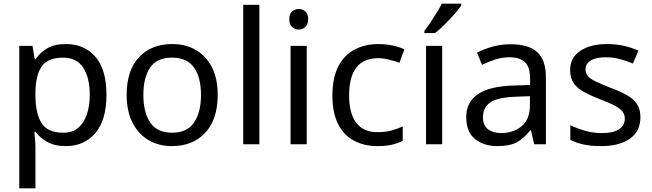

<svg xmlns="http://www.w3.org/2000/svg" viewBox="-20 -786 3554 1046"><path d="M340 -546Q439 -546 499.5 -477Q560 -408 560 -269Q560 -132 499.5 -61Q439 10 339 10Q277 10 236.5 -13.5Q196 -37 173 -68H167Q169 -51 171 -25Q173 1 173 20V240H85V-536H157L169 -463H173Q197 -498 236 -522Q275 -546 340 -546ZM324 -472Q242 -472 208.5 -426Q175 -380 173 -286V-269Q173 -170 205.5 -116.5Q238 -63 326 -63Q375 -63 406.5 -90Q438 -117 453.5 -163.5Q469 -210 469 -270Q469 -362 433.5 -417Q398 -472 324 -472Z M1166 -269Q1166 -136 1098.5 -63Q1031 10 916 10Q845 10 789.5 -22.5Q734 -55 702 -117.5Q670 -180 670 -269Q670 -402 737 -474Q804 -546 919 -546Q992 -546 1047.5 -513.5Q1103 -481 1134.5 -419.5Q1166 -358 1166 -269ZM761 -269Q761 -174 798.5 -118.5Q836 -63 918 -63Q999 -63 1037 -118.5Q1075 -174 1075 -269Q1075 -364 1037 -418Q999 -472 917 -472Q835 -472 798 -418Q761 -364 761 -269Z M1393 0H1305V-760H1393Z M1608 -737Q1628 -737 1643.5 -723.5Q1659 -710 1659 -681Q1659 -653 1643.5 -639Q1628 -625 1608 -625Q1586 -625 1571 -639Q1556 -653 1556 -681Q1556 -710 1571 -723.5Q1586 -737 1608 -737ZM1651 -536V0H1563V-536Z M2036 10Q1965 10 1909.5 -19Q1854 -48 1822.5 -109Q1791 -170 1791 -265Q1791 -364 1824 -426Q1857 -488 1913.5 -517Q1970 -546 2042 -546Q2083 -546 2121 -537.5Q2159 -529 2183 -517L2156 -444Q2132 -453 2100 -461Q2068 -469 2040 -469Q1882 -469 1882 -266Q1882 -169 1920.5 -117.5Q1959 -66 2035 -66Q2079 -66 2112.5 -75Q2146 -84 2174 -97V-19Q2147 -5 2114.5 2.5Q2082 10 2036 10Z M2389 0H2301V-536H2389ZM2493 -756Q2481 -738 2456 -709.5Q2431 -681 2402.5 -652.5Q2374 -624 2350 -606H2292V-618Q2307 -637 2324.5 -663Q2342 -689 2359 -716.5Q2376 -744 2387 -766H2493Z M2762 -545Q2860 -545 2907 -502Q2954 -459 2954 -365V0H2890L2873 -76H2869Q2834 -32 2795.5 -11Q2757 10 2689 10Q2616 10 2568 -28.5Q2520 -67 2520 -149Q2520 -229 2583 -272.5Q2646 -316 2777 -320L2868 -323V-355Q2868 -422 2839 -448Q2810 -474 2757 -474Q2715 -474 2677 -461.5Q2639 -449 2606 -433L2579 -499Q2614 -518 2662 -531.5Q2710 -545 2762 -545ZM2788 -259Q2688 -255 2649.5 -227Q2611 -199 2611 -148Q2611 -103 2638.5 -82Q2666 -61 2709 -61Q2777 -61 2822 -98.5Q2867 -136 2867 -214V-262Z M3469 -148Q3469 -70 3411 -30Q3353 10 3255 10Q3199 10 3158.5 1Q3118 -8 3087 -24V-104Q3119 -88 3164.5 -74.5Q3210 -61 3257 -61Q3324 -61 3354 -82.5Q3384 -104 3384 -140Q3384 -160 3373 -176Q3362 -192 3333.5 -208Q3305 -224 3252 -244Q3200 -264 3163 -284Q3126 -304 3106 -332Q3086 -360 3086 -404Q3086 -472 3141.5 -509Q3197 -546 3287 -546Q3336 -546 3378.5 -536.5Q3421 -527 3458 -510L3428 -440Q3394 -454 3357 -464Q3320 -474 3281 -474Q3227 -474 3198.5 -456.5Q3170 -439 3170 -409Q3170 -387 3183 -371.5Q3196 -356 3226.5 -341.5Q3257 -327 3308 -307Q3359 -288 3395 -268Q3431 -248 3450 -219.5Q3469 -191 3469 -148Z"/></svg>

Font: Noto Sans Thai Looped
Style: Regular
Weight: 400
Designer: Sasikarn Vongin, Ben Mitchell
Foundry: The Fontpad Ltd
Version: Version 1.001; ttfautohint (v1.8.4.7-5d5b)